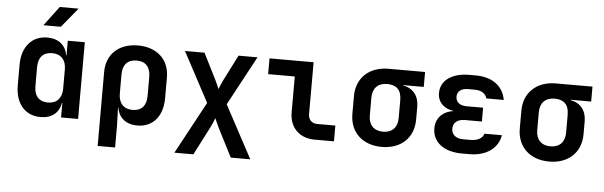

<svg xmlns="http://www.w3.org/2000/svg" viewBox="-56 -988 4311 1371"><g transform="rotate(5 2100.0 -302.5)"><path d="M322 -785 217 -645H342L457 -785ZM400 -445H397C386 -517 334 -560 253 -560C143 -560 72 -478 72 -350V-201C72 -72 142 10 253 10C334 10 386 -33 397 -105H400V0H522V-550H400ZM297 -98C233 -98 198 -137 198 -206V-344C198 -413 233 -452 297 -452C360 -452 397 -412 397 -344V-206C397 -138 360 -98 297 -98Z M903 -560C766 -560 678 -478 678 -350V180H803V26L799 -105H802C813 -33 866 10 947 10C1058 10 1128 -72 1128 -201V-350C1128 -478 1040 -560 903 -560ZM1002 -206C1002 -137 967 -98 903 -98C840 -98 803 -138 803 -206V-344C803 -413 838 -452 903 -452C967 -452 1002 -413 1002 -344Z M1364 180 1468 -22C1481 -48 1493 -77 1498 -91C1504 -77 1516 -48 1529 -22L1632 180H1772L1570 -197L1760 -550H1624L1531 -367C1518 -340 1507 -313 1502 -300C1497 -313 1485 -340 1472 -367L1380 -550H1240L1430 -194L1228 180Z M2356 0V-113H2226C2187 -113 2162 -139 2162 -178V-550H1846V-437H2037V-178C2037 -71 2109 0 2217 0Z M2961 -550H2699C2560 -550 2470 -464 2470 -334V-206C2470 -76 2560 10 2699 10C2838 10 2927 -76 2927 -206V-299C2927 -375 2885 -428 2814 -440V-443H2961ZM2802 -206C2802 -139 2764 -99 2699 -99C2633 -99 2595 -139 2595 -206V-334C2595 -401 2633 -441 2699 -441C2764 -441 2802 -409 2802 -334Z M3422 -148C3413 -115 3377 -95 3327 -95H3274C3222 -95 3190 -121 3190 -164C3190 -207 3222 -233 3274 -233H3396V-332H3277C3229 -332 3200 -356 3200 -394C3200 -433 3229 -455 3278 -455H3325C3373 -455 3405 -434 3413 -400H3538C3522 -497 3443 -557 3325 -557H3278C3152 -557 3073 -499 3073 -409C3073 -344 3118 -300 3189 -290C3111 -279 3062 -229 3062 -155C3062 -56 3144 7 3274 7H3327C3447 7 3531 -52 3547 -148Z M4161 -550H3899C3760 -550 3670 -464 3670 -334V-206C3670 -76 3760 10 3899 10C4038 10 4127 -76 4127 -206V-299C4127 -375 4085 -428 4014 -440V-443H4161ZM4002 -206C4002 -139 3964 -99 3899 -99C3833 -99 3795 -139 3795 -206V-334C3795 -401 3833 -441 3899 -441C3964 -441 4002 -409 4002 -334Z"/></g></svg>

Font: Tekne LDO
Style: Bold
Weight: 700
Monospace: yes
Designer: Alessio Laiso, Mario Rullo, Paolo Rosset
Foundry: Alessio Laiso
Version: Version 1.000;hotconv 1.0.109;makeotfexe 2.5.65596